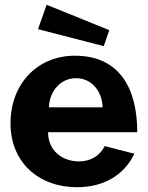

<svg xmlns="http://www.w3.org/2000/svg" viewBox="-20 -773 618 803"><path d="M175 -753 139 -651 414 -580 437 -647ZM181 -220H554C554 -405 479 -540 293 -540C136 -540 24 -422 24 -257C24 -93 143 10 302 10C411 10 498 -38 542 -130L418 -162C396 -119 357 -98 310 -98C244 -98 181 -140 181 -220ZM185 -324C184 -375 222 -446 298 -446C371 -446 409 -380 409 -324Z"/></svg>

Font: 18Franklin
Style: Bold
Weight: 700
Designer: Pablo Impallari, Rodrigo Fuenzalida (Modified by Dan O. Williams)
Version: Version 0.025;PS 000.025;hotconv 1.0.88;makeotf.lib2.5.64775